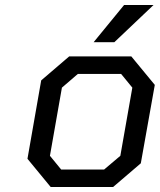

<svg xmlns="http://www.w3.org/2000/svg" viewBox="-20 -749 640 769"><path d="M355 -580 477 -729H595L438 -580ZM433 0H183L90 -113L145 -427L257 -523H506L600 -409L544 -95ZM225 -70H397L462 -125L510 -398L465 -453H292L228 -398L180 -125Z"/></svg>

Font: Tomorrow
Style: Italic
Weight: 400
Italic angle: -10°
Designer: Tony de Marco, Monica Rizzolli
Foundry: Just in Type
Version: Version 2.002